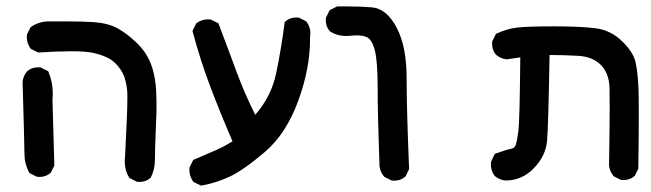

<svg xmlns="http://www.w3.org/2000/svg" viewBox="-20 -441 2040 602"><path d="M371.1 64.5Q371.1 57.6 372.1 50.3Q379.4 -88.4 379.4 -132.8Q379.4 -140.1 379.2 -150.6Q378.9 -161.1 376.2 -175Q373.5 -189 369.6 -200.7Q361.3 -223.1 340.3 -244.1Q319.3 -264.2 275.4 -274.4Q251 -280.3 205.8 -280.3Q160.6 -280.3 100.1 -276.4L76.7 -287.6Q64 -304.7 64 -325.2Q64 -328.6 64.5 -333L76.2 -356L77.6 -356.9Q102.5 -374 133.8 -374Q137.2 -374 140.6 -374Q160.6 -374 178.7 -374Q241.2 -374 274.9 -371.6Q319.8 -368.2 349.6 -351.6Q378.9 -335.4 408.7 -306.6Q439.5 -276.9 453.6 -239.3Q467.8 -201.7 469.7 -153.3Q470.7 -133.8 470.7 -119.9Q470.7 -106 470.5 -88.9Q470.2 -71.8 468 -21.2Q465.8 29.3 465.8 59.6Q465.8 89.8 452.6 116.2L451.2 117.2Q437.5 129.4 417 129.4Q414.1 129.4 409.2 128.9L386.2 117.2L384.8 115.2Q371.1 93.3 371.1 64.5ZM56.6 40.5Q56.6 10.7 50.8 -185.1Q53.2 -203.6 64.9 -217.3Q79.1 -230 99.6 -230Q102.5 -230 107.4 -229.5L130.9 -217.8L132.3 -214.8Q145.5 -183.6 145.5 -147.5Q145.5 -138.7 144.5 -129.9L150.4 78.1L139.2 100.6L137.7 101.6Q124 113.8 103.5 113.8Q100.6 113.8 95.7 113.3L72.3 101.6Q64 85.9 60.3 71Q56.6 56.2 56.6 40.5Z M574.7 102.1Q573.7 96.2 573.7 92.3Q573.7 88.4 574.2 84L585.9 60.5Q620.1 45.4 651.4 32.2Q682.6 19 709 2Q671.4 -85 639.6 -168.7Q607.9 -252.4 583.5 -343.8L595.2 -367.7L596.7 -368.7Q612.3 -380.4 632.8 -380.4Q635.7 -380.4 640.6 -379.9L664.6 -368.2Q694.8 -289.1 720.7 -218.5Q746.6 -147.9 780.3 -81.1Q830.6 -138.7 845.7 -210.4Q862.3 -289.6 872.6 -372.1L875 -374Q888.7 -386.2 909.2 -386.2Q912.1 -386.2 917 -385.7L939.5 -374.5L940.9 -373Q953.1 -356.9 953.1 -337.4Q953.1 -332 952.1 -326.7Q952.1 -322.3 952.1 -317.9Q952.1 -227.1 916 -127.4Q877.9 -22 810.8 35.2Q743.7 92.3 701.2 112.3Q658.7 132.3 610.4 141.1L586.4 129.4Q576.7 115.7 574.7 102.1Z M1129.4 -324.7Q1117.7 -330.1 1099.1 -330.1Q1090.3 -330.1 1081.5 -329.1Q1072.8 -328.1 1065.9 -328.1Q1037.6 -328.1 1014.2 -342.8L1013.7 -343.8Q1001.5 -357.4 1001.5 -377.9Q1001.5 -380.9 1002 -385.7L1013.7 -409.2L1037.1 -420.9Q1051.8 -420.9 1066.4 -420.9Q1111.3 -420.9 1146 -418Q1193.4 -413.6 1224.6 -352.5Q1254.9 -293.9 1254.9 -196.3Q1254.9 -100.6 1262.7 89.4L1251.5 112.3L1250 113.3Q1236.3 125.5 1215.8 125.5Q1212.9 125.5 1208 125L1185.5 113.8L1184.6 112.8Q1172.4 99.1 1169.9 80.6Q1164.1 -81.1 1164.1 -165.5Q1164.1 -250 1155 -283.9Q1146 -317.9 1129.4 -324.7Z M1889.6 78.1Q1891.6 -52.2 1891.6 -100.8Q1891.6 -149.4 1891.1 -165.5Q1889.6 -211.4 1864 -237.3Q1838.4 -263.2 1793.5 -265.9Q1748.5 -268.6 1703.1 -268.6Q1699.2 -43 1695.3 0.5Q1690.9 49.3 1651.9 88.4Q1615.2 125 1564.5 125H1564Q1545.4 122.6 1531.2 110.8Q1519 94.7 1519 74.2Q1519 71.3 1519.5 66.4L1531.2 41.5Q1566.4 28.8 1582.5 25.4Q1593.8 23.4 1597.2 13.2Q1601.6 -1 1605.5 -31.2Q1609.4 -61.5 1611.3 -261.2L1568.4 -254.9Q1549.3 -257.3 1535.6 -269Q1522.9 -283.2 1522.9 -303.7Q1522.9 -306.6 1523.4 -311.5L1535.2 -335L1537.6 -335.9Q1568.4 -350.6 1601.3 -354.5Q1634.3 -358.4 1717.3 -358.4Q1800.3 -358.4 1847.7 -352.3Q1895 -346.2 1930.2 -312Q1965.3 -278.3 1972.7 -246.1Q1979.5 -214.8 1981.9 -166Q1982.9 -143.6 1982.9 -84.2Q1982.9 -24.9 1981.4 87.9L1970.2 110.4L1968.8 111.3Q1955.1 123.5 1934.6 123.5Q1931.6 123.5 1926.8 123L1904.3 111.8L1903.3 110.4Q1892.1 97.2 1889.6 78.6Z"/></svg>

Font: Bakudai
Style: Bold
Weight: 700
Version: Version 1.48